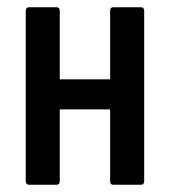

<svg xmlns="http://www.w3.org/2000/svg" viewBox="-20 -510 469 530"><path d="M293 0Q284 0 284 -10V-480Q284 -490 293 -490H369Q378 -490 378 -480V-10Q378 0 369 0ZM61 0Q51 0 51 -10V-480Q51 -490 61 -490H136Q145 -490 145 -480V-10Q145 0 136 0ZM133 -208V-291H300V-208Z"/></svg>

Font: Sofia Sans Condensed SemiBold
Style: Regular
Weight: 600
Designer: Botio Nikoltchev, Ani Petrova
Foundry: lettersoup
Version: Version 4.101